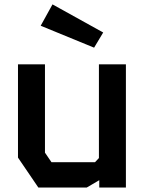

<svg xmlns="http://www.w3.org/2000/svg" viewBox="-20 -834 640 854"><path d="M420 -548V-131L402.5 -112.5H209L180 -155V-548H60V-133L150.5 0H366L421.5 -32.5V0H540V-548ZM213.5 -814.5 161 -719.5 398.5 -622 439 -689.5Z"/></svg>

Font: Kode Mono
Style: Regular
Weight: 400
Monospace: yes
Designer: Isa Ozler
Foundry: Kadena LLC
Version: Version 1.000;gftools[0.9.28]